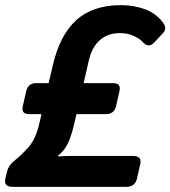

<svg xmlns="http://www.w3.org/2000/svg" viewBox="-38 -731 666 751"><path d="M12.2 0Q-24.4 0 -17.1 -31.7L-10.3 -60.5Q-4.4 -84.5 19.5 -103.5Q46.9 -125 74.2 -156.2Q101.6 -187.5 115.2 -245.6L124.5 -284.7H75.2Q43.9 -284.7 51.3 -316.4L64.5 -374Q71.8 -405.8 103.5 -405.8H152.3L168.5 -475.1Q195.8 -593.8 260.5 -652.3Q325.2 -710.9 435.5 -710.9Q484.9 -710.9 528.6 -695.1Q572.3 -679.2 599.1 -643.1Q616.7 -619.6 600.1 -602.1L566.4 -565.9Q543.5 -541 521 -565.9Q508.3 -580.1 484.1 -590.8Q460 -601.6 431.2 -601.6Q383.8 -601.6 352.5 -574Q321.3 -546.4 309.1 -493.2L289.1 -405.8H404.8Q436.5 -405.8 429.2 -374L416 -316.4Q408.7 -284.7 377.4 -284.7H261.2L251 -241.7Q240.7 -198.2 227.5 -170.2Q214.4 -142.1 189 -122.1V-119.1Q218.8 -121.1 238.3 -121.1H481.4Q518.1 -121.1 510.7 -89.4L497.6 -31.7Q490.2 0 453.6 0Z"/></svg>

Font: Istok
Style: Bold Italic
Weight: 700
Italic angle: -13°
Designer: Andrey V. Panov
Foundry: Andrey V. Panov
Version: Version 1.0.3